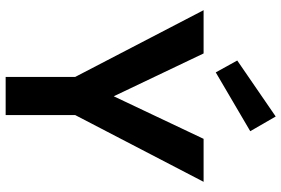

<svg xmlns="http://www.w3.org/2000/svg" viewBox="-178 -817 995 679"><g transform="rotate(90 319.5 -477.5)"><path d="M252 0V-246L16 -700H169L323 -377H318L471 -700H623L387 -246V0ZM236 -743 194 -819 392 -955 444 -865Z"/></g></svg>

Font: DM Sans 10pt
Style: Bold
Weight: 700
Version: Version 4.004;gftools[0.9.30]